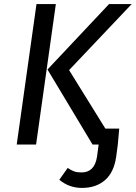

<svg xmlns="http://www.w3.org/2000/svg" viewBox="-20 -709 666 942"><path d="M254 -689 157 0H62L159 -689ZM497 -78H565L558 0L550 60Q539 137 495 175Q451 213 382 213Q319 213 271 173L312 115Q330 127 344 132Q358 137 380 137Q444 137 456 60L464 0H434L213 -368L515 -689H626L319 -365Z"/></svg>

Font: FiraGO
Style: Italic
Weight: 400
Italic angle: -8°
Designer: bBox Type GmbH
Foundry: bBox Type GmbH
Version: Version 1.001